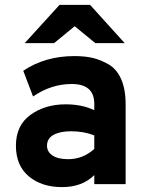

<svg xmlns="http://www.w3.org/2000/svg" viewBox="-20 -752 598 784"><path d="M285 -645 201 -576H81L223 -732H348L489 -576H369ZM365 -37Q316 12 233 12Q150 12 97.5 -32Q45 -76 45 -157Q45 -240 104.5 -283Q164 -326 248 -326Q315 -326 365 -302V-328Q365 -409 273 -409Q189 -409 115 -358L75 -463Q164 -523 284 -523Q325 -523 356.5 -516Q388 -509 422 -490Q456 -471 474.5 -429.5Q493 -388 493 -326V0H365ZM258 -102Q319 -102 365 -144V-199Q323 -216 270 -216Q226 -216 199 -201.5Q172 -187 172 -157Q172 -132 194.5 -117Q217 -102 258 -102Z"/></svg>

Font: OVRPSS Recut ExtraBold
Style: Regular
Weight: 800
Designer: Giant Group
Foundry: Giant Group
Version: Version 1.001;hotconv 1.0.109;makeotfexe 2.5.65596